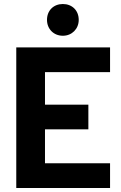

<svg xmlns="http://www.w3.org/2000/svg" viewBox="-20 -936 600 956"><path d="M61 0H528V-123H204V-292H420V-415H204V-577H528V-700H61ZM214 -837C214 -792 247 -758 293 -758C338 -758 372 -792 372 -837C372 -884 339 -916 293 -916C247 -916 214 -884 214 -837Z"/></svg>

Font: Vanilla Cream Black
Style: Regular
Weight: 900
Designer: Jeremy Tribby, Jinavaṁso
Foundry: Tribby Type
Version: Version 1.422;Glyphs 3.1.2 (3151)